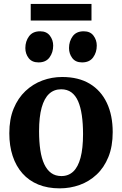

<svg xmlns="http://www.w3.org/2000/svg" viewBox="-20 -970 636 1000"><path d="M28.5 -276Q28.5 -349.5 51 -404.2Q73.5 -459 112.5 -495.8Q151.5 -532.5 200.8 -550.8Q250 -569 304 -569Q389 -569 447.5 -533.8Q506 -498.5 536.5 -434Q567 -369.5 567 -282Q567 -207.5 544.5 -152.2Q522 -97 483.2 -60.8Q444.5 -24.5 395 -6.8Q345.5 11 291 11Q228 11 179.2 -9Q130.5 -29 97 -66.8Q63.5 -104.5 46 -157.5Q28.5 -210.5 28.5 -276ZM300 -53Q336.5 -53 361.5 -76.5Q386.5 -100 399.5 -148.5Q412.5 -197 412.5 -271.5Q412.5 -326 406.2 -369.2Q400 -412.5 386.8 -442.8Q373.5 -473 351.8 -489Q330 -505 298.5 -505Q261.5 -505 236 -481.5Q210.5 -458 197 -409.8Q183.5 -361.5 183.5 -286.5Q183.5 -231.5 190 -188.2Q196.5 -145 210.5 -115Q224.5 -85 246.5 -69Q268.5 -53 300 -53ZM180 -645Q146.5 -645 129.2 -667.5Q112 -690 112 -719.5Q112 -755 131.2 -781Q150.5 -807 188.5 -807H189.5Q222.5 -807 239.8 -784.2Q257 -761.5 257 -732.5Q257 -697 238 -671Q219 -645 181 -645ZM407 -645Q373.5 -645 356.5 -667.5Q339.5 -690 339.5 -719.5Q339.5 -755 358.5 -781Q377.5 -807 415.5 -807H416.5Q450 -807 467 -784.2Q484 -761.5 484 -732.5Q484 -697 465 -671Q446 -645 408 -645ZM456.5 -949.5V-863H140V-949.5Z"/></svg>

Font: Merriweather 20pt
Style: Bold
Weight: 700
Version: Version 2.100